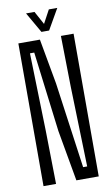

<svg xmlns="http://www.w3.org/2000/svg" viewBox="-103 -1008 619 1060"><g transform="rotate(-10 206.5 -478.0)"><path d="M51.9 0V-800H172.7L218.4 -546.6L285.4 -65.2H308.2L295.3 -512.6L290.4 -800H361.5V0H236.1L185.6 -285.1L129.5 -735H105.5L117.2 -299.8L122.2 0ZM188.5 -840.6 122.4 -955.8H169.8L210.2 -881.4L250.2 -955.8H297.6L231.5 -840.6Z"/></g></svg>

Font: Big Shoulders Display SC Thin
Style: Regular
Weight: 100
Designer: Patric King
Foundry: XO Type Co
Version: Version 2.002